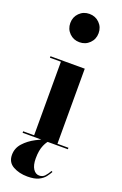

<svg xmlns="http://www.w3.org/2000/svg" viewBox="-184 -811 687 1084"><g transform="rotate(20 159.5 -268.5)"><path d="M261.5 150.5Q254 164.5 241.2 181.5Q228.5 198.5 204 210.8Q179.5 223 136.5 223Q87 223 50.2 202.5Q13.5 182 13.5 137Q13.5 97 41 66.5Q68.5 36 108.8 15Q149 -6 187 -17.5L190.5 -11Q174.5 -2 160.5 29.8Q146.5 61.5 146.5 110Q146.5 151 161 173Q175.5 195 197.5 195Q218 195 230.8 181Q243.5 167 255 146.5ZM68.5 -675Q68.5 -711 93 -735.5Q117.5 -760 153.5 -760Q189.5 -760 214 -735.5Q238.5 -711 238.5 -675Q238.5 -639 214 -614.5Q189.5 -590 153.5 -590Q117.5 -590 93 -614.5Q68.5 -639 68.5 -675ZM27.5 -9H93.5V-451H27.5V-460H233.5V-9H299.5V0H27.5Z"/></g></svg>

Font: Bodoni* 24pt
Style: Bold
Weight: 700
Version: Version 2.3